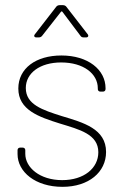

<svg xmlns="http://www.w3.org/2000/svg" viewBox="-20 -720 481 744"><path d="M121 -575H130C135 -575 140 -577 143 -581L216 -674C218 -677 221 -676 222 -674L292 -581C295 -576 300 -575 305 -575H314C319 -575 322 -578 322 -581C322 -583 322 -585 320 -587L237 -694C234 -698 229 -700 224 -700H211C206 -700 201 -698 198 -694L115 -587C110 -581 113 -575 121 -575ZM222 4C324 4 391 -53 391 -131C391 -221 303 -245 220 -270C144 -294 80 -315 80 -379C80 -437 135 -478 217 -478C304 -478 359 -434 359 -378V-375C359 -369 363 -365 369 -365H379C385 -365 389 -369 389 -375V-378C389 -450 321 -505 218 -505C119 -505 51 -455 51 -377C51 -294 130 -267 213 -241C288 -218 361 -200 361 -130C361 -68 305 -22 221 -22C134 -22 78 -71 78 -124V-138C78 -144 74 -148 68 -148H58C52 -148 48 -144 48 -138V-123C48 -54 117 4 222 4Z"/></svg>

Font: Barlow Thin
Style: Regular
Weight: 250
Designer: Jeremy Tribby
Foundry: Tribby Type
Version: Version 1.422;hotconv 1.0.109;makeotfexe 2.5.65596